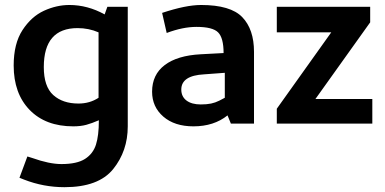

<svg xmlns="http://www.w3.org/2000/svg" viewBox="-20 -508 1584 789"><path d="M232.5 166.2Q182.5 166.2 112.5 141.2L92.5 135L60 222.5L78.8 230Q158.8 261.2 245 261.2Q385 261.2 445 186.9Q505 112.5 505 11.2V-480H421.2L410 -448.8Q340 -487.5 265 -487.5Q212.5 -487.5 160.6 -463.8Q108.8 -440 72.5 -384.4Q36.2 -328.8 36.2 -238.8Q36.2 -123.8 101.9 -56.2Q167.5 11.2 281.2 11.2Q311.2 11.2 334.4 5Q357.5 -1.2 386.2 -13.8V-11.2Q386.2 48.8 374.4 86.2Q362.5 123.8 329.4 145Q296.2 166.2 232.5 166.2ZM385 -375V-106.2Q348.8 -82.5 302.5 -82.5Q237.5 -82.5 198.8 -117.5Q160 -152.5 160 -232.5Q160 -392.5 298.8 -392.5Q345 -392.5 385 -375Z M646.2 -455 665 -372.5Q731.2 -397.5 787.5 -397.5Q853.8 -397.5 876.2 -375Q898.8 -352.5 898.8 -290L805 -285Q708.8 -280 656.9 -240.6Q605 -201.2 605 -131.2Q605 -68.8 651.2 -28.8Q697.5 11.2 775 11.2Q858.8 11.2 915 -33.8L928.8 0H1023.8V-295Q1023.8 -387.5 975.6 -437.5Q927.5 -487.5 806.2 -487.5Q743.8 -487.5 646.2 -455ZM805 -78.8Q767.5 -78.8 746.2 -95Q725 -111.2 725 -140Q725 -197.5 818.8 -202.5L903.8 -208.8V-106.2Q897.5 -102.5 881.2 -94.4Q865 -86.2 847.5 -82.5Q830 -78.8 805 -78.8Z M1117.5 -375H1341.2L1117.5 -61.2V0H1510V-101.2H1276.2L1501.2 -416.2V-480H1117.5Z"/></svg>

Font: Cambay
Style: Bold
Weight: 700
Designer: Pooja Saxena
Foundry: Pooja Saxena
Version: Version 1.096;PS 001.096;hotconv 1.0.70;makeotf.lib2.5.58329